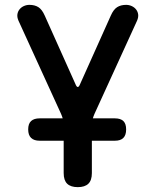

<svg xmlns="http://www.w3.org/2000/svg" viewBox="-20 -760 640 790"><path d="M300 10Q271 10 256.5 -4Q242 -18 242 -48V-181H143Q120 -181 108 -192.5Q96 -204 96 -227.5Q96 -251 108 -262Q120 -273 143 -273H238Q235 -283 231 -292L56 -675Q50 -689 51.5 -700.5Q53 -712 60 -721Q67 -730 78 -735Q89 -740 101 -740Q123 -740 138 -730.5Q153 -721 164 -696L290 -415Q295 -402 300 -402Q305 -402 310 -415L436 -696Q447 -721 462 -730.5Q477 -740 499 -740Q511 -740 522 -735Q533 -730 540 -721Q547 -712 548.5 -700.5Q550 -689 544 -675L369 -292Q365 -283 362 -273H453Q476 -273 487.5 -262Q499 -251 499 -227.5Q499 -204 487.5 -192.5Q476 -181 453 -181H358V-48Q358 -18 343.5 -4Q329 10 300 10Z"/></svg>

Font: Maple Mono NL SemiBold
Style: Regular
Weight: 600
Monospace: yes
Designer: subframe7536
Version: Version 7.000